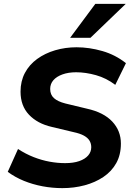

<svg xmlns="http://www.w3.org/2000/svg" viewBox="-20 -960 681 991"><path d="M302 11Q250 11 199.5 1.5Q149 -8 103.5 -26.5Q58 -45 20 -73L73 -191Q113 -165 154 -149Q195 -133 236 -125.5Q277 -118 316 -118Q359 -118 389 -128.5Q419 -139 435 -157.5Q451 -176 451 -200Q451 -219 442 -234Q433 -249 413 -260Q393 -271 360 -278L247 -305Q173 -322 129.5 -368Q86 -414 86 -487Q86 -541 108.5 -583.5Q131 -626 171.5 -655.5Q212 -685 264.5 -700.5Q317 -716 375 -716Q441 -716 508.5 -696.5Q576 -677 630 -634L575 -522Q529 -557 475.5 -572Q422 -587 373 -587Q333 -587 302.5 -576Q272 -565 255.5 -546Q239 -527 239 -501Q239 -471 258.5 -453.5Q278 -436 317 -426L429 -399Q515 -380 559.5 -332.5Q604 -285 604 -219Q604 -161 580 -118Q556 -75 513.5 -46.5Q471 -18 416.5 -3.5Q362 11 302 11ZM342 -765 472 -940H629L447 -765Z"/></svg>

Font: Nunito Sans 12pt ExtraBold
Style: Italic
Weight: 800
Italic angle: -9°
Designer: Vernon Adams
Foundry: Vernon Adams
Version: Version 3.101;gftools[0.9.27]